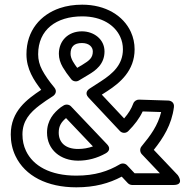

<svg xmlns="http://www.w3.org/2000/svg" viewBox="-20 -766 803 821"><path d="M331.5 -696C416.2 -696 471.6 -657.8 494.1 -608.6C501.8 -591.9 505.6 -574.3 505.6 -555C505.6 -489.9 462.7 -451.6 412.5 -419L363 -387C357 -383.1 339.7 -368.8 358.4 -348.9L492.6 -205.9C501.6 -196.2 517.8 -194.6 528.5 -205.4C555.8 -232.8 576.5 -260.3 590 -289.5L669.1 -286.9C655.2 -229.9 624.6 -187.6 585.1 -140C576.7 -129.9 578.5 -114.9 586.2 -106.8L663.8 -25H555.7L523.5 -59.2C515.4 -67.8 502 -69.1 492.6 -63.5C442.1 -33.7 386 -15 306.2 -15C194 -15 121.4 -57.1 91.2 -120.7C81.1 -141.9 76 -165 76 -191C76 -249.5 108.2 -284.6 149.7 -316.1C166.6 -328.9 185.5 -341.8 206.2 -354.8C214.6 -360.1 226.6 -374.7 212.1 -392.1C189.5 -419 172.2 -444.2 160 -467.2C148.6 -488.8 143.1 -510.7 143.1 -534C143.1 -639.2 220.9 -696 331.5 -696ZM156.1 -381.9C96.4 -341.9 26 -291.6 26 -191C26 -158.3 32.6 -127.4 46 -99.3C87 -13 182.2 35 306.2 35C385.4 35 446.2 18 500.5 -10.7L526.7 17.2C530.8 21.5 537.9 25 544.9 25H722C771.5 25 740.1 -17.2 740.1 -17.2L637.6 -125.2C677.6 -175.3 714 -232.2 723.7 -307.8C726.3 -328.4 710.4 -335.6 699.7 -336L574.3 -340C564.7 -340.3 553.9 -334 550 -323.6C541.8 -301.1 529.7 -281.4 510.8 -259.6L415.3 -361.3L439.7 -377C492.4 -411.3 555.6 -463.4 555.6 -555C555.6 -581.1 550.2 -606.1 539.6 -629.4C507.6 -699.2 431.6 -746 331.5 -746C296.9 -746 264.8 -741.2 235.4 -731.2C153.7 -703.3 93.1 -635.6 93.1 -534C93.1 -470.3 124.7 -422.9 156.1 -381.9ZM313.9 -79C355.5 -79 395.2 -89.6 431.8 -110.2C434.9 -112 460.1 -125.5 437.6 -149.2L283.6 -311.2C275 -320.3 260.6 -320.5 252.1 -315.1L241.1 -308.1C240.4 -307.7 239.6 -307.1 239.1 -306.7C210.1 -284.1 181.1 -251.5 181.1 -199C181.1 -125 239.7 -79 313.9 -79ZM313.9 -129C259.8 -129 231.1 -156.5 231.1 -199C231.1 -228 242.6 -244.1 262.3 -261.1L377.4 -140C357.3 -132.8 336.2 -129 313.9 -129ZM330.4 -632C271.1 -632 231.7 -591.3 231.7 -536C231.7 -516.2 237.8 -496.9 248.3 -478.8C257.9 -462.5 270 -445.4 284.5 -427.3C292.3 -417.7 306.4 -415.3 316.8 -421.5L358.7 -446.6C387.8 -464 426.9 -490.7 426.9 -546C426.9 -598.9 380.5 -632 330.4 -632ZM330.4 -582C361.1 -582 376.9 -565 376.9 -546C376.9 -518.6 361.7 -506.9 332.9 -489.4L310.2 -475.9C298.4 -492.1 281.7 -513.6 281.7 -536C281.7 -565.6 295.9 -582 330.4 -582Z"/></svg>

Font: Asimov
Style: WidOu
Weight: 500
Designer: Google
Version: Version 2.000980; 2014